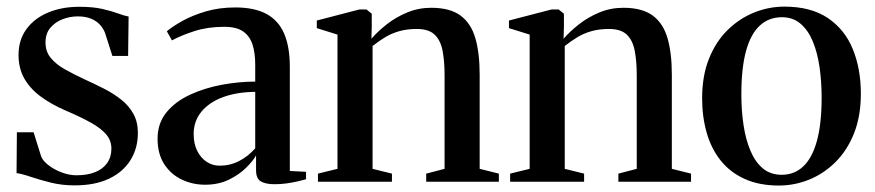

<svg xmlns="http://www.w3.org/2000/svg" viewBox="-20 -549 2644 580"><path d="M205 11Q167 11 133 2.5Q99 -6 72.5 -15Q46 -24 30 -26L31 -149.5H81.5L104 -77.5Q108.5 -64 125.8 -50.5Q143 -37 166 -28.2Q189 -19.5 211 -19.5Q243.5 -19.5 267 -28.8Q290.5 -38 303.5 -56.2Q316.5 -74.5 316.5 -100Q316.5 -124.5 300.8 -143Q285 -161.5 254.5 -178.5Q224 -195.5 178.5 -215Q134.5 -234 102.8 -257.5Q71 -281 53.5 -311.8Q36 -342.5 36 -383Q36 -428.5 59.8 -461Q83.5 -493.5 125 -511Q166.5 -528.5 219.5 -528.5Q261 -528.5 289.2 -522Q317.5 -515.5 336.2 -508.5Q355 -501.5 368.5 -499L367 -380H319.5L297.5 -449Q292.5 -462.5 282.2 -474Q272 -485.5 255.2 -492.5Q238.5 -499.5 215 -499.5Q191.5 -499.5 169.2 -491Q147 -482.5 132.2 -465.2Q117.5 -448 117.5 -420.5Q117.5 -393 133.5 -373.8Q149.5 -354.5 176.2 -339.5Q203 -324.5 234 -310Q265 -296 294 -281.2Q323 -266.5 346.2 -248Q369.5 -229.5 383 -205Q396.5 -180.5 396.5 -147.5Q396.5 -101.5 374.5 -65.8Q352.5 -30 310 -9.5Q267.5 11 205 11Z M599.5 9Q562 9 529.2 -6.5Q496.5 -22 476.2 -53Q456 -84 456 -130Q456 -177 483.2 -210Q510.5 -243 554.8 -263.2Q599 -283.5 650.5 -293Q702 -302.5 751 -302.5V-353.5Q751 -389 742.8 -414.5Q734.5 -440 714.5 -454Q694.5 -468 657.5 -468Q607.5 -468 567.2 -455Q527 -442 499.5 -427L484 -454.5Q501 -469 531 -485.8Q561 -502.5 601.5 -514.5Q642 -526.5 691 -526.5Q748.5 -526.5 784.8 -507Q821 -487.5 838.2 -447.8Q855.5 -408 855.5 -347V-32.5L904.5 -30V-7.5Q894 -4.5 878.8 -1Q863.5 2.5 845.8 5Q828 7.5 809 7.5Q782.5 7.5 768 -1Q753.5 -9.5 753.5 -35V-79.5Q744.5 -63 723.2 -42Q702 -21 670.8 -6Q639.5 9 599.5 9ZM643.5 -48.5Q675 -48.5 702.2 -62.5Q729.5 -76.5 751 -101V-271.5Q696 -271 654.2 -255.8Q612.5 -240.5 588.8 -212Q565 -183.5 565 -144Q565 -114.5 575.8 -93.2Q586.5 -72 604.2 -60.2Q622 -48.5 643.5 -48.5Z M999.5 -39V-444.5L937 -464V-487L1066 -520.5H1087L1103 -507.5V-468L1102 -432Q1120.5 -453.5 1148 -475.2Q1175.5 -497 1209.8 -511.2Q1244 -525.5 1282.5 -525.5Q1339.5 -525.5 1371.2 -502Q1403 -478.5 1416 -433.5Q1429 -388.5 1429 -323.5V-39L1487 -24.5V0H1267.5V-24.5L1323 -39V-321.5Q1323 -365 1316.8 -396.5Q1310.5 -428 1292.5 -444.8Q1274.5 -461.5 1239 -461.5Q1210 -461.5 1186.8 -455Q1163.5 -448.5 1144 -436.8Q1124.5 -425 1105.5 -410V-39L1164 -24.5V0H940.5V-24.5Z M1580 -39V-444.5L1517.5 -464V-487L1646.5 -520.5H1667.5L1683.5 -507.5V-468L1682.5 -432Q1701 -453.5 1728.5 -475.2Q1756 -497 1790.2 -511.2Q1824.5 -525.5 1863 -525.5Q1920 -525.5 1951.8 -502Q1983.5 -478.5 1996.5 -433.5Q2009.5 -388.5 2009.5 -323.5V-39L2067.5 -24.5V0H1848V-24.5L1903.5 -39V-321.5Q1903.5 -365 1897.2 -396.5Q1891 -428 1873 -444.8Q1855 -461.5 1819.5 -461.5Q1790.5 -461.5 1767.2 -455Q1744 -448.5 1724.5 -436.8Q1705 -425 1686 -410V-39L1744.5 -24.5V0H1521V-24.5Z M2101 -252Q2101 -320 2121.8 -371.8Q2142.5 -423.5 2178.2 -458.5Q2214 -493.5 2258.2 -511.2Q2302.5 -529 2349.5 -529Q2429.5 -529 2480.8 -494.5Q2532 -460 2556.2 -400.5Q2580.5 -341 2580.5 -266Q2580.5 -198 2559.8 -146Q2539 -94 2503.5 -59Q2468 -24 2423.8 -6.2Q2379.5 11.5 2333 11.5Q2273.5 11.5 2229.5 -8.5Q2185.5 -28.5 2157 -64.2Q2128.5 -100 2114.8 -148Q2101 -196 2101 -252ZM2341.5 -21Q2380 -21 2407 -46.8Q2434 -72.5 2448 -124.2Q2462 -176 2462 -253.5Q2462 -302 2455.8 -345.8Q2449.5 -389.5 2435.5 -423.5Q2421.5 -457.5 2398.5 -477.2Q2375.5 -497 2342 -497Q2302.5 -497 2275 -471.5Q2247.5 -446 2233.5 -394.5Q2219.5 -343 2219.5 -264Q2219.5 -215.5 2226 -171.8Q2232.5 -128 2246.8 -94Q2261 -60 2284.2 -40.5Q2307.5 -21 2341.5 -21Z"/></svg>

Font: Merriweather 120pt Medium
Style: Regular
Weight: 500
Version: Version 2.100